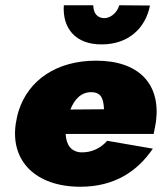

<svg xmlns="http://www.w3.org/2000/svg" viewBox="-20 -701 631 731"><path d="M223 -681C217 -593 268 -531 368 -532C468 -532 534 -593 551 -680L434 -681C426 -651 398 -630 374 -632C350 -634 336 -650 335 -681ZM562 -135 388 -165C366 -139 330 -119 287 -121C250 -124 232 -150 230 -191H565C569 -209 572 -227 574 -239C592 -383 507 -470 346 -470C196 -470 89 -397 51 -279C46 -263 43 -247 40 -230C19 -87 117 10 286 10C414 10 502 -47 562 -135ZM331 -350C368 -348 374 -321 376 -285L248 -284C263 -322 289 -352 331 -350Z"/></svg>

Font: Jost* Black
Style: Italic
Weight: 900
Italic angle: -10°
Version: Version 3.7